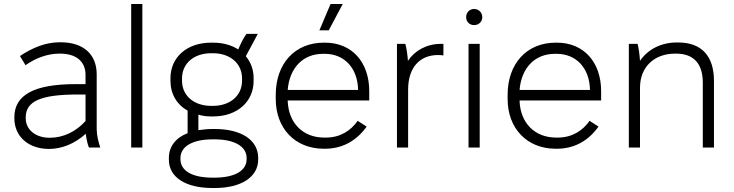

<svg xmlns="http://www.w3.org/2000/svg" viewBox="-20 -740 3679 963"><path d="M226 7C291 7 356 -20 410 -69C413 -45 419 -17 426 0H483C474 -25 465 -63 465 -92V-367C465 -467 399 -528 284 -528H280C210 -528 145 -502 80 -459L108 -413C160 -450 221 -471 276 -471H281C362 -471 409 -432 409 -364V-318H358C152 -318 52 -264 52 -152V-147C52 -55 123 7 226 7ZM229 -49C159 -49 109 -89 109 -147V-151C109 -233 186 -266 370 -266H409V-133C361 -80 298 -49 229 -49Z M638 0H694V-720H638Z M835 -334C835 -269 867 -215 921 -185V-72C863 -50 827 -6 827 52V61C827 149 911 203 1045 203H1057C1190 203 1275 148 1275 60V52C1275 -38 1190 -93 1057 -93H1045C1019 -93 996 -90 975 -87V-165C994 -159 1016 -156 1038 -156H1049C1169 -156 1252 -229 1252 -334V-348C1252 -391 1238 -428 1213 -458L1273 -570H1216C1198 -544 1187 -520 1175 -492C1141 -514 1098 -526 1049 -526H1038C918 -526 835 -453 835 -348ZM893 -347C893 -422 953 -473 1039 -473H1048C1135 -473 1194 -421 1194 -347V-335C1194 -261 1135 -209 1048 -209H1039C953 -209 893 -260 893 -335ZM885 53C885 -5 945 -41 1046 -41H1056C1158 -41 1217 -5 1217 53V58C1217 116 1158 151 1056 151H1046C944 151 885 117 885 58Z M1629 -588 1699 -720H1638L1582 -588ZM1604 6H1610C1698 6 1768 -34 1819 -105L1774 -134C1739 -84 1686 -50 1615 -50H1606C1499 -50 1427 -123 1423 -234V-236H1832V-283C1832 -429 1744 -526 1611 -526H1604C1459 -526 1363 -421 1363 -264V-244C1363 -96 1460 6 1604 6ZM1423 -289C1432 -399 1499 -470 1600 -470H1609C1707 -470 1773 -399 1776 -292V-289Z M1971 0H2027V-291C2027 -403 2087 -464 2177 -464C2185 -464 2199 -463 2204 -462V-520H2191C2121 -520 2061 -487 2026 -435C2024 -466 2019 -499 2013 -520H1971Z M2358 -614C2381 -614 2399 -631 2399 -654C2399 -677 2381 -695 2358 -695C2335 -695 2318 -677 2318 -654C2318 -631 2335 -614 2358 -614ZM2330 0H2386V-520H2330Z M2767 6H2773C2861 6 2931 -34 2982 -105L2937 -134C2902 -84 2849 -50 2778 -50H2769C2662 -50 2590 -123 2586 -234V-236H2995V-283C2995 -429 2907 -526 2774 -526H2767C2622 -526 2526 -421 2526 -264V-244C2526 -96 2623 6 2767 6ZM2586 -289C2595 -399 2662 -470 2763 -470H2772C2870 -470 2936 -399 2939 -292V-289Z M3134 0H3190V-300C3190 -405 3262 -471 3366 -471H3371C3461 -471 3505 -419 3505 -325V0H3561V-334C3561 -459 3499 -527 3381 -527H3375C3295 -527 3229 -492 3190 -435C3188 -468 3183 -500 3178 -520H3134Z"/></svg>

Font: Fixel Text Light
Style: Regular
Weight: 300
Width: 4
Designer: AlfaBravo + MacPaw
Foundry: Kyrylo Tkachov, Marchela Mozhyna, Serhii Makarenko, Maria Weinstein, Zakhar Kryvoshyya
Version: Version 1.211